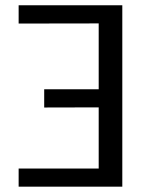

<svg xmlns="http://www.w3.org/2000/svg" viewBox="-20 -699 566 719"><path d="M349.6 -364.7V-611.3L49.8 -610.8V-679.2H438V0H49.8V-67.9H349.6V-296.9L145.5 -296.4V-364.7Z"/></svg>

Font: Molengo
Style: Regular
Weight: 400
Designer: moyogo
Foundry: moyogo
Version: Version 0.11; ttfautohint (v0.8) -G 32 -r 16 -x